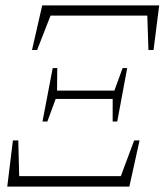

<svg xmlns="http://www.w3.org/2000/svg" viewBox="-20 -694 612 714"><path d="M7 0 28 -172H48L52 -14L32 -39H445L420 -14L479 -172H499L461 0ZM99 -508 137 -674H572L551 -508H532L527 -659L543 -636H150L177 -659L118 -508ZM138 -242 176 -441H193L192 -349L190 -334L156 -242ZM399 -242V-334L402 -348L436 -441H453L416 -242ZM174 -326 181 -357H419L412 -326Z"/></svg>

Font: Source Serif 4 48pt Light
Style: Italic
Weight: 300
Italic angle: -12°
Designer: Frank Grießhammer
Foundry: Adobe Systems Incorporated
Version: Version 4.004;hotconv 1.0.116;makeotfexe 2.5.65601